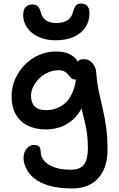

<svg xmlns="http://www.w3.org/2000/svg" viewBox="-20 -797 666 1077"><path d="M385 260Q306 260 252.5 243.5Q199 227 169 201Q139 175 125.5 145Q112 115 112 89Q112 59 129 37.5Q146 16 172 16Q191 16 199.5 25Q208 34 208 51Q208 81 227.5 104.5Q247 128 285 141.5Q323 155 376 155Q432 155 452.5 124Q473 93 473 35Q473 -14 467 -54Q461 -94 451.5 -130.5Q442 -167 433.5 -203.5Q425 -240 420 -282L465 -272Q455 -218 432.5 -180Q410 -142 379 -117.5Q348 -93 312 -82Q276 -71 238 -71Q179 -71 135.5 -92.5Q92 -114 68.5 -155.5Q45 -197 45 -257Q45 -308 65 -353.5Q85 -399 119.5 -434Q154 -469 198.5 -488.5Q243 -508 292 -508Q344 -508 374 -491.5Q404 -475 417.5 -449.5Q431 -424 431 -396Q431 -379 422 -365Q413 -351 401 -351Q387 -351 379.5 -359Q372 -367 364 -377Q356 -387 343.5 -395Q331 -403 308 -403Q279 -403 251 -391Q223 -379 201.5 -358.5Q180 -338 167 -312Q154 -286 154 -260Q154 -221 174.5 -200Q195 -179 238 -179Q286 -179 325 -203Q364 -227 387 -279.5Q410 -332 410 -416Q410 -441 418 -453Q426 -465 448 -465Q472 -465 487 -453.5Q502 -442 510.5 -424.5Q519 -407 520 -388Q525 -327 535.5 -278.5Q546 -230 557 -183.5Q568 -137 575.5 -82.5Q583 -28 583 45Q583 145 531 202.5Q479 260 385 260ZM291 -571Q235 -571 194 -591Q153 -611 131.5 -643Q110 -675 110 -711Q110 -744 124 -758Q138 -772 162 -772Q181 -772 192 -762Q203 -752 210 -724Q218 -696 239.5 -682Q261 -668 296 -668Q333 -668 356 -681.5Q379 -695 388 -725Q396 -754 405.5 -765.5Q415 -777 434 -777Q458 -777 470 -763Q482 -749 482 -722Q482 -680 460.5 -646Q439 -612 396.5 -591.5Q354 -571 291 -571Z"/></svg>

Font: Shantell Sans Medium
Style: Regular
Weight: 500
Designer: Stephen Nixon, Anya Danilova, Shantell Martin
Foundry: Arrow Type
Version: Version 1.011;[c5ecc13dd]